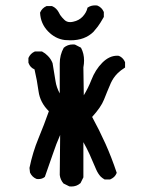

<svg xmlns="http://www.w3.org/2000/svg" viewBox="-20 -678 540 706"><path d="M121.1 -19.5Q115.2 -19.5 113.3 -20.5Q97.7 -27.3 90.3 -43.5L88.4 -60.5Q100.1 -117.7 121.3 -168.9Q142.6 -220.2 159.7 -269Q127.4 -300.8 121.8 -342Q116.2 -383.3 106.9 -422.9Q90.8 -429.7 85 -446.3L84.5 -447.3V-464.8Q91.8 -481.4 107.4 -488.3L108.4 -488.8H134.3Q147 -481.9 155.3 -473.1Q167 -461.9 173.3 -445.8Q179.2 -412.1 184.1 -379.9Q187.5 -356.9 199.7 -334.5V-436.5Q199.7 -440.4 199.7 -444.3Q199.7 -476.1 214.4 -502.4Q228.5 -514.6 248 -514.6Q251 -514.6 255.4 -514.2L277.3 -502.9L278.3 -501.5Q289.1 -481 289.1 -455.6Q289.1 -443.4 286.6 -430.2L288.1 -327.6Q304.7 -355 315.9 -383.8Q330.6 -421.9 356.2 -447.5Q381.8 -473.1 410.6 -473.1Q416 -473.1 417.5 -472.4Q418.9 -471.7 420.9 -470.7Q422.9 -469.7 424.3 -468.8Q434.6 -461.9 439.9 -449.2V-429.7Q422.9 -418.9 413.3 -409.4Q403.8 -399.9 397.9 -391.1Q392.1 -382.3 387.7 -373Q373 -338.9 362.3 -311.5Q351.6 -284.2 318.8 -248Q344.7 -200.7 367.7 -149.7Q390.6 -98.6 409.2 -42.5Q406.2 -35.6 403.8 -32.5Q401.4 -29.3 399.4 -27.3Q393.6 -22 384.8 -18.1H364.7Q356.9 -22.5 350.6 -28.3Q340.3 -39.1 333 -56.2L309.1 -111.3Q299.3 -132.8 286.6 -155.3V-25.9L275.9 -4.4L274.9 -3.9Q261.7 7.8 242.2 7.8Q239.3 7.8 234.9 7.3L213.4 -3.4Q201.7 -17.1 199.7 -34.7V-35.2L201.2 -181.6Q187 -149.9 174.1 -111.1Q161.1 -72.3 145 -27.8L144 -26.9Q134.8 -19.5 121.1 -19.5ZM151.4 -655.8H170.9Q180.2 -651.9 186 -646Q191.9 -640.1 195.3 -633.8Q198.7 -627.4 201.2 -623Q207.5 -613.8 216.8 -605Q225.1 -596.7 237.8 -596.7Q242.7 -596.7 249 -598.1Q270.5 -602.5 284.2 -617.2Q297.9 -632.3 301.3 -647.9L301.8 -649.9L303.7 -650.9Q314.5 -658.2 329.6 -658.2Q336.9 -658.2 338.9 -657.2Q354.5 -650.4 361.3 -634.8L361.8 -633.8V-615.7Q354.5 -602.5 349.6 -595.2Q344.7 -587.9 343 -585.4Q341.3 -583 339.4 -580.1Q329.6 -567.4 323.7 -561Q292 -529.8 239.3 -529.8Q229 -529.8 218.3 -530.8Q183.1 -535.2 156.2 -563.2Q129.4 -591.3 127.4 -630.4V-631.8Q131.3 -640.6 137 -646.2Q142.6 -651.9 151.4 -655.8Z"/></svg>

Font: Bakudai
Style: Medium
Weight: 500
Version: Version 1.48